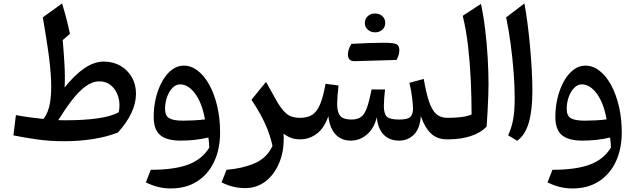

<svg xmlns="http://www.w3.org/2000/svg" viewBox="-20 -791 3607 1090"><path d="M569.3 -441.4Q621.6 -441.4 662.8 -418Q704.1 -394.5 728 -353.3Q752 -312 752 -259.3Q752 -151.9 649.4 -38.6Q585.9 -13.7 507.6 -1.5Q429.2 10.7 342.3 10.7Q263.7 10.7 190.4 0.5Q117.2 -9.8 56.2 -22.5L70.3 -137.7Q103 -131.3 143.1 -125.7Q183.1 -120.1 226.1 -115.7Q253.9 -149.4 263.7 -206.3Q273.4 -263.2 269.8 -338.9Q266.1 -414.6 253.2 -504.2Q240.2 -593.8 223.1 -692.4L332.5 -771.5Q347.2 -722.7 357.9 -681.2Q368.7 -639.6 377 -598.6L335.9 -563.5Q342.3 -492.7 346.2 -422.4Q350.1 -352.1 346.7 -294.4Q404.8 -366.7 460 -404.1Q515.1 -441.4 569.3 -441.4ZM544.4 -329.1Q504.4 -329.1 466.1 -301Q427.7 -272.9 389.4 -223.4Q351.1 -173.8 310.5 -108.9Q324.7 -108.4 338.4 -108.4Q352.1 -108.4 365.7 -108.4Q456.1 -108.4 532.7 -118.9Q609.4 -129.4 654.3 -153.8Q663.6 -200.7 651.6 -240.7Q639.6 -280.8 611.8 -304.9Q584 -329.1 544.4 -329.1Z M949.7 278.8Q914.6 278.8 880.6 271Q846.7 263.2 808.1 244.6L835.9 172.9Q970.2 172.9 1049.1 143.1Q1127.9 113.3 1168 46.9Q1167.5 31.2 1166.5 18.3Q1165.5 5.4 1163.1 -10.3Q1089.8 7.3 1005.4 7.3Q927.2 7.3 889.9 -23.7Q852.5 -54.7 852.5 -127Q852.5 -183.6 865.2 -235.8Q877.9 -288.1 900.9 -329.3Q923.8 -370.6 955.1 -394.5Q986.3 -418.5 1022.9 -418.5Q1065.4 -418.5 1103 -389.4Q1140.6 -360.4 1168.9 -308.3Q1197.3 -256.3 1213.4 -187.5Q1229.5 -118.7 1229.5 -39.1Q1229.5 53.7 1196.3 125.5Q1163.1 197.3 1100.3 238Q1037.6 278.8 949.7 278.8ZM1143.6 -113.3Q1127 -206.1 1088.1 -259Q1049.3 -312 1002.4 -312Q979 -312 959.5 -292.2Q939.9 -272.5 928.5 -240.5Q917 -208.5 917 -172.4Q917 -133.3 940.9 -119.6Q964.8 -106 1019 -106Q1047.9 -106 1080.8 -107.7Q1113.8 -109.4 1143.6 -113.3Z M1490.2 -326.2 1544.4 -229Q1574.7 -173.3 1603.8 -147.7Q1632.8 -122.1 1683.1 -122.1H1683.6V0H1683.1Q1654.3 0 1631.8 -8.5Q1609.4 -17.1 1589.8 -32.2Q1595.2 57.6 1567.6 127.4Q1540 197.3 1489.3 237.1Q1438.5 276.9 1372.6 276.9Q1339.8 276.9 1307.6 269.8Q1275.4 262.7 1237.8 244.6L1266.1 172.9Q1355 166 1425 136.2Q1495.1 106.4 1526.9 37.1Q1514.2 -23.4 1486.1 -86.2Q1458 -148.9 1407.7 -224.6Z M2246.1 7.3Q2190.9 7.3 2158 -26.6Q2125 -60.5 2119.1 -125.5Q2104 -62.5 2063.5 -27.6Q2022.9 7.3 1971.2 7.3Q1918 7.3 1884.5 -28.6Q1851.1 -64.5 1844.2 -131.8Q1820.8 -64 1778.6 -32Q1736.3 0 1683.6 0Q1666 0 1666 -34.2V-87.9Q1666 -122.1 1683.6 -122.1Q1727.5 -122.1 1754.4 -140.6Q1781.2 -159.2 1798.3 -201.4Q1815.4 -243.7 1828.1 -315.4L1901.9 -305.7Q1898.4 -278.3 1896.2 -248Q1894 -217.8 1894 -200.7Q1894 -153.3 1911.9 -132.8Q1929.7 -112.3 1974.6 -112.3Q2008.8 -112.3 2029.1 -126.7Q2049.3 -141.1 2062.7 -178.2Q2076.2 -215.3 2089.4 -283.2H2166Q2163.6 -266.6 2161.4 -237.1Q2159.2 -207.5 2159.2 -189Q2159.2 -144.5 2176.5 -128.4Q2193.8 -112.3 2247.1 -112.3Q2294.9 -112.3 2309.8 -127.7Q2324.7 -143.1 2324.7 -172.9Q2324.7 -197.3 2319.3 -239Q2314 -280.8 2304.2 -320.8L2385.7 -342.8Q2398.9 -265.6 2414.8 -216.8Q2430.7 -168 2455.3 -145Q2480 -122.1 2519.5 -122.1H2526.9V0H2516.6Q2460.4 0 2425.3 -34.7Q2390.1 -69.3 2369.1 -132.3Q2364.3 -61.5 2330.1 -27.1Q2295.9 7.3 2246.1 7.3ZM1992.7 -443.8Q1955.1 -443.8 1955.1 -481.4Q1955.1 -509.3 1974.6 -542Q2090.3 -548.3 2154.3 -548.3Q2218.3 -548.3 2232.7 -539.3Q2247.1 -530.3 2247.1 -505.4Q2247.1 -480.5 2231.4 -450.7Q2177.7 -449.2 2116.7 -447.3Q2055.7 -445.3 1992.7 -443.8ZM2109.4 -607.4Q2085.4 -607.4 2068.4 -622.1Q2051.3 -636.7 2051.3 -660.2Q2051.3 -683.6 2067.6 -699Q2084 -714.4 2108.6 -714.4Q2133.3 -714.4 2150.1 -699.7Q2167 -685.1 2167 -660.9Q2167 -636.7 2150.1 -622.1Q2133.3 -607.4 2109.4 -607.4Z M2710.4 -769Q2725.1 -701.2 2734.6 -621.6Q2744.1 -542 2748.8 -461.4Q2753.4 -380.9 2753.4 -309.6Q2753.4 -289.1 2752 -247.3Q2750.5 -205.6 2748 -158.2Q2745.6 -110.8 2742.7 -72.8Q2709.5 -37.1 2652.8 -18.6Q2596.2 0 2526.9 0Q2509.3 0 2509.3 -34.2V-87.9Q2509.3 -122.1 2526.9 -122.1Q2562.5 -122.1 2597.4 -126.2Q2632.3 -130.4 2657.2 -141.1Q2657.2 -237.3 2652.6 -337.4Q2647.9 -437.5 2637 -531Q2626 -624.5 2606.9 -701.2Z M2957 -771.5Q2965.8 -726.1 2974.1 -663.1Q2982.4 -600.1 2988.8 -530.5Q2995.1 -460.9 2998.8 -395Q3002.4 -329.1 3002.4 -277.8Q3002.4 -165.5 2982.2 -95.2Q2961.9 -24.9 2916 8.3L2864.7 -22.9Q2884.3 -64.9 2893.1 -112.5Q2901.9 -160.2 2901.9 -234.9Q2901.9 -301.3 2896 -379.4Q2890.1 -457.5 2879.4 -538.3Q2868.7 -619.1 2853.5 -692.4Z M3230 278.8Q3194.8 278.8 3160.9 271Q3127 263.2 3088.4 244.6L3116.2 172.9Q3250.5 172.9 3329.3 143.1Q3408.2 113.3 3448.2 46.9Q3447.8 31.2 3446.8 18.3Q3445.8 5.4 3443.4 -10.3Q3370.1 7.3 3285.6 7.3Q3207.5 7.3 3170.2 -23.7Q3132.8 -54.7 3132.8 -127Q3132.8 -183.6 3145.5 -235.8Q3158.2 -288.1 3181.2 -329.3Q3204.1 -370.6 3235.4 -394.5Q3266.6 -418.5 3303.2 -418.5Q3345.7 -418.5 3383.3 -389.4Q3420.9 -360.4 3449.2 -308.3Q3477.5 -256.3 3493.7 -187.5Q3509.8 -118.7 3509.8 -39.1Q3509.8 53.7 3476.6 125.5Q3443.4 197.3 3380.6 238Q3317.9 278.8 3230 278.8ZM3423.8 -113.3Q3407.2 -206.1 3368.4 -259Q3329.6 -312 3282.7 -312Q3259.3 -312 3239.7 -292.2Q3220.2 -272.5 3208.7 -240.5Q3197.3 -208.5 3197.3 -172.4Q3197.3 -133.3 3221.2 -119.6Q3245.1 -106 3299.3 -106Q3328.1 -106 3361.1 -107.7Q3394 -109.4 3423.8 -113.3Z"/></svg>

Font: Pinar DS4-Medium
Style: Regular
Weight: 500
Designer: Amin Abedi
Version: Version 2.000